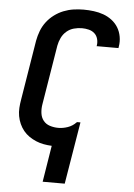

<svg xmlns="http://www.w3.org/2000/svg" viewBox="-62 -789 724 1040"><g transform="rotate(5 300.0 -269.0)"><path d="M210 205 242 7Q220 6 198 2Q176 -2 156 -10.5Q136 -19 118.5 -31Q101 -43 87.5 -59.5Q74 -76 65 -96Q56 -116 52 -138Q48 -160 49.5 -182.5Q51 -205 55 -228L108 -553Q113 -580 123 -606.5Q133 -633 150.5 -656Q168 -679 191.5 -696.5Q215 -714 241.5 -724.5Q268 -735 295.5 -739Q323 -743 350 -743Q378 -743 405.5 -739.5Q433 -736 458 -727Q483 -718 504 -702Q525 -686 538.5 -664Q552 -642 557 -614.5Q562 -587 557 -559Q557 -557 556.5 -555.5Q556 -554 556 -552H437Q437 -553 437.5 -554Q438 -555 438 -555Q441 -574 436 -592Q431 -610 418 -621.5Q405 -633 387 -637.5Q369 -642 350 -642Q328 -642 306 -636Q284 -630 266.5 -615Q249 -600 239 -579Q229 -558 225 -536L172 -212Q168 -188 171 -164.5Q174 -141 187.5 -124Q201 -107 223 -100Q245 -93 269 -93Q294 -93 320 -102Q346 -111 365 -131L368 -133H386L330 205Z"/></g></svg>

Font: Iosevka Curly Extended
Style: Bold Italic
Weight: 700
Width: 7
Italic angle: -9°
Monospace: yes
Designer: Belleve Invis
Foundry: Belleve Invis
Version: Version 11.1.0; ttfautohint (v1.8.3)